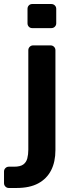

<svg xmlns="http://www.w3.org/2000/svg" viewBox="-64 -746 363 956"><path d="M-20 190Q-30 190 -37 183Q-44 176 -44 166V108Q-44 98 -37 91Q-30 84 -20 84H6Q37 84 52 73Q67 62 72 42.5Q77 23 77 -1V-496Q77 -506 84 -513Q91 -520 101 -520H188Q198 -520 205 -513Q212 -506 212 -496V1Q212 60 190.5 102Q169 144 126.5 167Q84 190 18 190ZM97 -606Q86 -606 79.5 -613Q73 -620 73 -630V-702Q73 -712 79.5 -719Q86 -726 97 -726H191Q202 -726 209 -719Q216 -712 216 -702V-630Q216 -620 209 -613Q202 -606 191 -606Z"/></svg>

Font: Rubik Light Medium
Style: Regular
Weight: 500
Version: Version 2.104